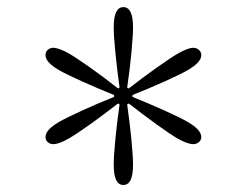

<svg xmlns="http://www.w3.org/2000/svg" viewBox="-20 -861 699 544"><path d="M329.6 -336.9Q302.2 -336.9 302.2 -394Q302.2 -418 306.9 -466.6Q311.5 -515.1 318.8 -564.9L314.5 -567.9Q276.4 -538.1 236.1 -509.3Q195.8 -480.5 174.3 -468.3Q147 -452.6 130.9 -452.6Q121.6 -452.6 115.2 -458.3Q108.9 -463.9 108.9 -473.1Q108.9 -493.2 147.5 -515.6Q168 -527.3 212.2 -547.6Q256.3 -567.9 303.2 -586.4V-591.8Q258.3 -609.9 213.6 -629.9Q168.9 -649.9 147.5 -662.1Q108.9 -684.6 108.9 -704.6Q108.9 -714.4 115.5 -720Q122.1 -725.6 130.9 -725.6Q146 -725.6 174.3 -710Q194.8 -698.2 234.6 -670.2Q274.4 -642.1 314.5 -610.4L318.8 -612.8Q312 -660.6 307.1 -710Q302.2 -759.3 302.2 -783.7Q302.2 -840.8 329.6 -840.8Q356.9 -840.8 356.9 -783.7Q356.9 -759.8 352.3 -711.2Q347.7 -662.6 340.3 -612.8L344.7 -610.4Q382.8 -640.1 423.1 -668.7Q463.4 -697.3 484.4 -709.5Q512.7 -725.6 527.8 -725.6Q536.6 -725.6 543.5 -719.7Q550.3 -713.9 550.3 -704.6Q550.3 -684.6 511.7 -662.1Q491.2 -650.4 446.8 -630.4Q402.3 -610.4 355.5 -591.8V-586.4Q400.4 -568.4 445.6 -548.1Q490.7 -527.8 511.7 -515.6Q550.3 -493.2 550.3 -473.1Q550.3 -463.9 543.5 -458.3Q536.6 -452.6 527.8 -452.6Q511.7 -452.6 484.4 -467.8Q463.9 -479.5 424.3 -508.1Q384.8 -536.6 344.7 -567.9L340.3 -564.9Q347.2 -517.6 352.1 -468Q356.9 -418.5 356.9 -394Q356.9 -336.9 329.6 -336.9Z"/></svg>

Font: Pinar DS1 Light
Style: Regular
Weight: 300
Designer: Amin Abedi
Version: Version 3.000